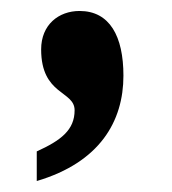

<svg xmlns="http://www.w3.org/2000/svg" viewBox="-20 -176 313 350"><path d="M47 100V154C162 120 205 45 205 -38C205 -110 180 -156 125 -156C87 -156 55 -131 55 -86C55 -2 116 -11 116 25C116 61 91 80 47 100Z"/></svg>

Font: Noto Serif Georgian ExtraCondensed Black
Style: Regular
Weight: 900
Width: 2
Designer: Monotype Design Team, Akaki Razmadze
Foundry: Google LLC
Version: Version 2.003